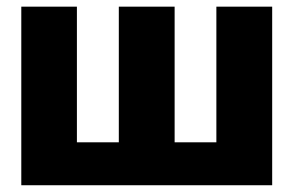

<svg xmlns="http://www.w3.org/2000/svg" viewBox="-20 -548 875 568"><path d="M207.5 -528.3V-127H331.5V-528.3H496.6V-127H620.1V-528.3H785.2V0H43V-528.3Z"/></svg>

Font: Roboto Black
Style: Regular
Weight: 900
Designer: Google
Version: Version 2.134; 2016